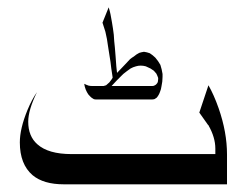

<svg xmlns="http://www.w3.org/2000/svg" viewBox="-20 -509 662 515"><path d="M380.9 -278.3Q384.8 -278.3 388.7 -278.3Q392.6 -278.3 395.5 -280.3Q397.5 -281.2 399.4 -283.2Q402.3 -286.1 403.3 -289.1Q404.3 -294.9 404.3 -299.8Q402.3 -305.7 399.4 -311.5Q396.5 -315.4 392.6 -319.3Q388.7 -322.3 383.8 -325.2Q377.9 -328.1 371.1 -331.1Q364.3 -333 357.4 -333Q350.6 -333 344.7 -331.1Q336.9 -329.1 330.1 -325.2Q320.3 -318.4 310.5 -310.5Q301.8 -301.8 293 -293L279.3 -278.3ZM416 -310.5Q416 -306.6 416 -302.7Q416 -290 413.1 -277.3Q412.1 -269.5 409.2 -262.7Q406.2 -253.9 400.4 -247.1Q397.5 -245.1 394.5 -243.2Q390.6 -242.2 387.7 -242.2H237.3Q234.4 -242.2 231.4 -243.2Q229.5 -244.1 226.6 -246.1Q221.7 -250 216.8 -255.9Q212.9 -261.7 210 -268.6Q207 -276.4 206.1 -283.2V-284.2Q211.9 -281.2 217.8 -279.3Q222.7 -278.3 227.5 -278.3H247.1Q252.9 -278.3 257.8 -278.3Q261.7 -279.3 264.6 -280.3Q269.5 -284.2 273.4 -288.1Q276.4 -292 279.3 -295.9L282.2 -300.8L281.2 -307.6Q278.3 -325.2 276.4 -342.8Q273.4 -364.3 269.5 -386.7Q267.6 -403.3 262.7 -423.8Q257.8 -438.5 254.9 -448.2L271.5 -489.3Q274.4 -480.5 276.4 -470.7Q278.3 -460 280.3 -449.2Q283.2 -432.6 285.2 -416Q286.1 -398.4 288.1 -381.8Q289.1 -370.1 290 -358.4Q291 -344.7 292 -331.1L293.9 -313.5L313.5 -334Q321.3 -342.8 329.1 -350.6Q334 -354.5 338.9 -357.4Q345.7 -363.3 353.5 -367.2Q359.4 -369.1 366.2 -370.1Q366.2 -370.1 366.2 -370.1Q374 -369.1 381.8 -366.2Q389.6 -361.3 396.5 -354.5Q404.3 -345.7 410.2 -335Q414.1 -323.2 416 -310.5ZM151.4 -14.6Q96.7 -14.6 67.4 -39.1Q33.2 -68.4 33.2 -127Q33.2 -164.1 53.7 -213.9Q65.4 -242.2 79.1 -261.7Q55.7 -213.9 55.7 -182.6Q55.7 -143.6 80.1 -122.1Q109.4 -95.7 171.9 -95.7H557.6V-110.4Q557.6 -140.6 539.1 -172.9V-173.8H538.1L514.6 -207L539.1 -280.3Q553.7 -254.9 566.4 -218.8Q588.9 -154.3 588.9 -94.7V-14.6Z"/></svg>

Font: Thabit
Style: Regular
Weight: 500
Designer: Regenerated by Nadim Shaikli
Foundry: MAK Alagha
Version: 0.01